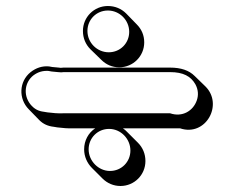

<svg xmlns="http://www.w3.org/2000/svg" viewBox="-20 -612 778 639"><path d="M76 -248 111 -212C124 -199 140 -192 159 -190L171 -188C191 -186 203 -184 229 -185H297C274 -170 260 -144 260 -115C260 -91 270 -69 286 -53L321 -18C337 -2 358 7 381 7C427 7 464 -30 464 -76C464 -100 455 -121 439 -137L403 -173C399 -177 394 -182 389 -185H579C665 -156 724 -264 664 -324L628 -359C609 -378 582 -387 546 -387H191C184 -386 179 -386 176 -387L154 -389L143 -391C120 -393 100 -386 82 -372C43 -341 41 -283 76 -248ZM256 -509C256 -485 265 -464 281 -448L317 -413C333 -397 353 -388 377 -388C423 -388 460 -425 460 -471C460 -495 451 -515 435 -531L400 -567C384 -583 363 -592 339 -592C293 -592 256 -555 256 -509ZM275 -115C275 -153 305 -183 343 -183C382 -183 414 -150 414 -111C414 -73 384 -43 346 -43C308 -43 275 -76 275 -115ZM271 -509C271 -547 301 -577 339 -577C378 -577 410 -545 410 -506C410 -468 380 -438 342 -438C303 -438 271 -470 271 -509ZM81 -265C56 -297 63 -339 91 -361C107 -373 123 -377 141 -376L152 -374L173 -372C182 -371 186 -371 192 -372H546C590 -372 615 -358 630 -332C640 -314 641 -295 635 -278C623 -243 587 -221 546 -235H194C169 -234 158 -236 138 -238L126 -240C108 -242 94 -249 81 -265Z"/></svg>

Font: Blanket
Style: Poster
Weight: 900
Foundry: Cannot Into Space Fonts
Version: Version 0.9